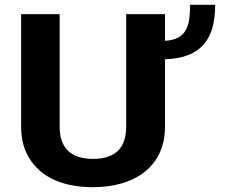

<svg xmlns="http://www.w3.org/2000/svg" viewBox="-20 -770 961 800"><path d="M367.2 -108C274.8 -108 228.6 -154.2 228.6 -242V-711H68V-242C68 -200.7 75.3 -164.3 90 -133C132.4 -42.5 226.7 10 367.2 10C410.5 10 450.4 4.7 487.1 -6C594 -37.1 667.5 -114.5 667.5 -242V-523C819.4 -528.1 876.5 -607.4 876.5 -750H772C772 -662.6 758.5 -605.2 667.5 -600V-711H505.8V-242C505.8 -153.7 460.6 -108 367.2 -108Z"/></svg>

Font: Asimov
Style: Wid
Weight: 500
Designer: Google
Version: Version 2.000980; 2014